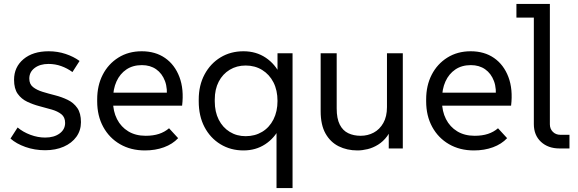

<svg xmlns="http://www.w3.org/2000/svg" viewBox="-20 -750 2918 970"><path d="M208 9Q155 9 108.5 -7.5Q62 -24 33 -50L69 -106Q96 -83 133.5 -69Q171 -55 208 -55Q253 -55 281 -75.5Q309 -96 309 -129Q309 -158 290 -173Q271 -188 241.5 -196.5Q212 -205 179.5 -213.5Q147 -222 117.5 -236Q88 -250 69.5 -276Q51 -302 51 -347Q51 -411 98.5 -451Q146 -491 226 -491Q271 -491 311.5 -477.5Q352 -464 382 -442L346 -386Q320 -405 289.5 -416Q259 -427 225 -427Q182 -427 155 -406.5Q128 -386 128 -353Q128 -325 147 -310Q166 -295 195.5 -286Q225 -277 258.5 -268.5Q292 -260 322 -245.5Q352 -231 370.5 -204.5Q389 -178 389 -133Q389 -91 366 -59Q343 -27 302 -9Q261 9 208 9Z M712 10Q641 10 586.5 -21.5Q532 -53 501.5 -109Q471 -165 471 -238V-248Q471 -318 499 -372.5Q527 -427 578 -459Q629 -491 696 -491Q765 -491 814 -457Q863 -423 886.5 -361Q910 -299 900 -216H529V-282H857L821 -247Q828 -302 813.5 -340.5Q799 -379 769 -400Q739 -421 697 -421Q651 -421 618.5 -399Q586 -377 568.5 -338.5Q551 -300 551 -248V-238Q551 -188 571 -148.5Q591 -109 628 -86.5Q665 -64 716 -64Q754 -64 783 -73.5Q812 -83 834 -102L880 -52Q852 -22 808.5 -6Q765 10 712 10Z M1377 200V-123L1393 -105Q1367 -52 1319.5 -21Q1272 10 1210 10Q1145 10 1093.5 -21.5Q1042 -53 1013 -108.5Q984 -164 984 -238V-247Q984 -319 1013.5 -374Q1043 -429 1094 -460Q1145 -491 1210 -491Q1274 -491 1322.5 -458.5Q1371 -426 1397 -370L1382 -353V-481H1458V200ZM1221 -62Q1268 -62 1304.5 -84Q1341 -106 1361.5 -146.5Q1382 -187 1382 -240Q1382 -294 1361.5 -334Q1341 -374 1304.5 -396.5Q1268 -419 1221 -419Q1176 -419 1140.5 -397.5Q1105 -376 1085 -337.5Q1065 -299 1065 -247V-238Q1065 -185 1085 -145.5Q1105 -106 1140.5 -84Q1176 -62 1221 -62Z M1786 10Q1733 10 1691 -11Q1649 -32 1624.5 -75.5Q1600 -119 1600 -188V-481H1681V-202Q1681 -151 1696.5 -120.5Q1712 -90 1739.5 -77Q1767 -64 1802 -64Q1838 -64 1868 -80Q1898 -96 1916.5 -128.5Q1935 -161 1935 -209V-481H2015V0H1944V-130H1967Q1956 -89 1936 -62Q1916 -35 1890 -19Q1864 -3 1837 3.5Q1810 10 1786 10Z M2374 10Q2303 10 2248.5 -21.5Q2194 -53 2163.5 -109Q2133 -165 2133 -238V-248Q2133 -318 2161 -372.5Q2189 -427 2240 -459Q2291 -491 2358 -491Q2427 -491 2476 -457Q2525 -423 2548.5 -361Q2572 -299 2562 -216H2191V-282H2519L2483 -247Q2490 -302 2475.5 -340.5Q2461 -379 2431 -400Q2401 -421 2359 -421Q2313 -421 2280.5 -399Q2248 -377 2230.5 -338.5Q2213 -300 2213 -248V-238Q2213 -188 2233 -148.5Q2253 -109 2290 -86.5Q2327 -64 2378 -64Q2416 -64 2445 -73.5Q2474 -83 2496 -102L2542 -52Q2514 -22 2470.5 -6Q2427 10 2374 10Z M2807 0Q2749 0 2713 -33.5Q2677 -67 2677 -123V-697L2713 -661H2589V-730H2758V-122Q2758 -99 2773 -84Q2788 -69 2811 -69H2857V0Z"/></svg>

Font: SUSE Thin
Style: Regular
Weight: 400
Version: Version 1.000